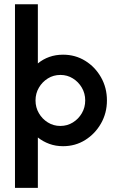

<svg xmlns="http://www.w3.org/2000/svg" viewBox="-20 -687 557 915"><path d="M51.4 208.3V-666.7H160.4V-384.7Q184.7 -404.9 214.9 -415.6Q245.1 -426.4 280.6 -426.4Q338.9 -426.4 386.1 -397.2Q433.3 -368.1 461.5 -318.4Q489.6 -268.8 489.6 -208.3Q489.6 -148.6 461.5 -99Q433.3 -49.3 386.1 -19.8Q338.9 9.7 280.6 9.7Q245.1 9.7 214.9 -1.4Q184.7 -12.5 160.4 -31.9V208.3ZM267.4 -86.8Q300.7 -86.8 327.4 -103.5Q354.2 -120.1 370.1 -147.6Q386.1 -175 386.1 -208.3Q386.1 -241.7 370.1 -269.1Q354.2 -296.5 327.4 -313.2Q300.7 -329.9 268.1 -329.9Q234.7 -329.9 208 -313.2Q181.2 -296.5 165.3 -269.1Q149.3 -241.7 149.3 -208.3Q149.3 -175 165.3 -147.6Q181.2 -120.1 208 -103.5Q234.7 -86.8 267.4 -86.8Z"/></svg>

Font: Afacad SemiBold
Style: Regular
Weight: 600
Designer: Kristian Moeller
Foundry: Dicotype
Version: Version 1.000